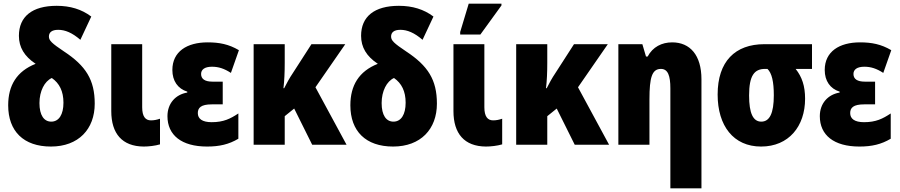

<svg xmlns="http://www.w3.org/2000/svg" viewBox="-20 -796 4948 1056"><path d="M260 10C412 10 501 -86 501 -226C501 -357 452 -434 332 -513C265 -558 249 -573 249 -595C249 -617 264 -632 300 -632C338 -632 377 -616 422 -577L482 -705C429 -745 366 -764 292 -764C157 -764 84 -705 84 -599C84 -536 114 -486 176 -445C72 -404 25 -326 25 -217C25 -74 110 10 260 10ZM262 -127C222 -127 197 -162 197 -229C197 -295 225 -349 265 -367C307 -338 329 -294 329 -231C329 -166 304 -127 262 -127Z M770 10C798 10 833 6 860 -2V-143C842 -137 827 -134 810 -134C780 -134 762 -155 762 -206V-553H592V-185C592 -61 652 9 770 10Z M1119 10C1187 10 1239 -2 1291 -33V-172C1247 -143 1210 -124 1144 -124C1092 -124 1068 -143 1068 -174C1068 -203 1085 -222 1145 -222H1205V-347H1148C1108 -347 1086 -361 1086 -389C1086 -413 1105 -429 1146 -429C1182 -429 1213 -419 1250 -395L1294 -520C1238 -553 1186 -563 1122 -563C1009 -563 928 -513 928 -411C928 -351 958 -308 1010 -292V-287C945 -276 901 -227 901 -157C901 -53 978 10 1119 10Z M1879 -553H1693L1590 -393C1573 -368 1556 -337 1543 -311H1539C1544 -352 1546 -398 1546 -451V-553H1375V0H1546V-157L1598 -199L1697 0H1886L1715 -316Z M2142 10C2294 10 2383 -86 2383 -226C2383 -357 2334 -434 2214 -513C2147 -558 2131 -573 2131 -595C2131 -617 2146 -632 2182 -632C2220 -632 2259 -616 2304 -577L2364 -705C2311 -745 2248 -764 2174 -764C2039 -764 1966 -705 1966 -599C1966 -536 1996 -486 2058 -445C1954 -404 1907 -326 1907 -217C1907 -74 1992 10 2142 10ZM2144 -127C2104 -127 2079 -162 2079 -229C2079 -295 2107 -349 2147 -367C2189 -338 2211 -294 2211 -231C2211 -166 2186 -127 2144 -127Z M2511 -606H2622L2738 -766V-776H2558L2511 -620ZM2652 10C2680 10 2715 6 2742 -2V-143C2724 -137 2709 -134 2692 -134C2662 -134 2644 -155 2644 -206V-553H2474V-185C2474 -61 2534 9 2652 10Z M3323 -553H3137L3034 -393C3017 -368 3000 -337 2987 -311H2983C2988 -352 2990 -398 2990 -451V-553H2819V0H2990V-157L3042 -199L3141 0H3330L3159 -316Z M3667 240H3838V-360C3838 -493 3775 -563 3677 -563C3620 -563 3570 -538 3542 -485H3533L3513 -553H3381V0H3552V-250C3552 -370 3566 -417 3615 -417C3654 -417 3667 -379 3667 -310Z M4166 10C4318 10 4408 -101 4408 -253C4408 -323 4391 -373 4356 -417H4446V-553H4184C4023 -553 3927 -458 3927 -276C3927 -104 4014 10 4166 10ZM4167 -127C4122 -127 4100 -173 4100 -271C4100 -381 4129 -417 4188 -417H4201C4225 -394 4236 -347 4236 -272C4236 -173 4213 -127 4167 -127Z M4707 10C4775 10 4827 -2 4879 -33V-172C4835 -143 4798 -124 4732 -124C4680 -124 4656 -143 4656 -174C4656 -203 4673 -222 4733 -222H4793V-347H4736C4696 -347 4674 -361 4674 -389C4674 -413 4693 -429 4734 -429C4770 -429 4801 -419 4838 -395L4882 -520C4826 -553 4774 -563 4710 -563C4597 -563 4516 -513 4516 -411C4516 -351 4546 -308 4598 -292V-287C4533 -276 4489 -227 4489 -157C4489 -53 4566 10 4707 10Z"/></svg>

Font: Noto Sans Condensed Black
Style: Regular
Weight: 900
Width: 3
Designer: Monotype Design Team
Foundry: Monotype Imaging Inc.
Version: Version 2.013